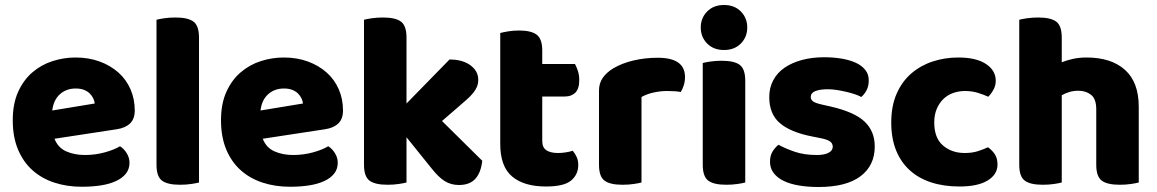

<svg xmlns="http://www.w3.org/2000/svg" viewBox="-20 -731 4628 768"><path d="M198 -176Q212 -140 245 -125.5Q278 -111 319 -111Q361 -111 399 -121.5Q437 -132 460 -146Q476 -136 487 -118Q498 -100 498 -80Q498 -55 484 -37Q470 -19 444.5 -7Q419 5 384 10.5Q349 16 307 16Q248 16 197.5 -0.5Q147 -17 110 -50Q73 -83 52 -133Q31 -183 31 -250Q31 -316 52.5 -363.5Q74 -411 109.5 -441.5Q145 -472 190 -486.5Q235 -501 282 -501Q335 -501 378.5 -485Q422 -469 453.5 -441Q485 -413 502 -374Q519 -335 519 -289Q519 -255 500 -237Q481 -219 447 -214ZM283 -377Q245 -377 219.5 -354Q194 -331 189 -289L359 -317Q358 -327 353 -337.5Q348 -348 339 -357Q330 -366 316 -371.5Q302 -377 283 -377Z M700 8Q650 8 628 -8.5Q606 -25 606 -72V-652Q617 -655 637.5 -658Q658 -661 682 -661Q732 -661 754 -644.5Q776 -628 776 -581V-1Q765 2 744.5 5Q724 8 700 8Z M1031 -176Q1045 -140 1078 -125.5Q1111 -111 1152 -111Q1194 -111 1232 -121.5Q1270 -132 1293 -146Q1309 -136 1320 -118Q1331 -100 1331 -80Q1331 -55 1317 -37Q1303 -19 1277.5 -7Q1252 5 1217 10.5Q1182 16 1140 16Q1081 16 1030.5 -0.5Q980 -17 943 -50Q906 -83 885 -133Q864 -183 864 -250Q864 -316 885.5 -363.5Q907 -411 942.5 -441.5Q978 -472 1023 -486.5Q1068 -501 1115 -501Q1168 -501 1211.5 -485Q1255 -469 1286.5 -441Q1318 -413 1335 -374Q1352 -335 1352 -289Q1352 -255 1333 -237Q1314 -219 1280 -214ZM1116 -377Q1078 -377 1052.5 -354Q1027 -331 1022 -289L1192 -317Q1191 -327 1186 -337.5Q1181 -348 1172 -357Q1163 -366 1149 -371.5Q1135 -377 1116 -377Z M1606 -1Q1595 2 1574.5 5Q1554 8 1530 8Q1480 8 1458 -8.5Q1436 -25 1436 -72V-652Q1447 -655 1467.5 -658Q1488 -661 1512 -661Q1562 -661 1584 -644.5Q1606 -628 1606 -581V-317L1778 -493Q1830 -493 1861.5 -470Q1893 -447 1893 -412Q1893 -397 1888 -384.5Q1883 -372 1872.5 -359Q1862 -346 1845.5 -331.5Q1829 -317 1807 -298L1748 -247L1909 -88Q1904 -41 1881.5 -16Q1859 9 1816 9Q1784 9 1759 -6.5Q1734 -22 1705 -59L1606 -182V-1Z M2164 15Q2076 15 2028.5 -25Q1981 -65 1981 -155V-599Q1992 -602 2012.5 -605.5Q2033 -609 2056 -609Q2105 -609 2127 -592Q2149 -575 2149 -529V-475H2280Q2286 -464 2291.5 -447.5Q2297 -431 2297 -411Q2297 -376 2281.5 -360.5Q2266 -345 2240 -345H2149V-167Q2149 -141 2165.5 -130Q2182 -119 2212 -119Q2227 -119 2243 -121.5Q2259 -124 2271 -128Q2280 -117 2286.5 -103.5Q2293 -90 2293 -71Q2293 -33 2264.5 -9Q2236 15 2164 15Z M2546 -1Q2535 2 2514.5 5Q2494 8 2470 8Q2420 8 2398 -8.5Q2376 -25 2376 -72V-369Q2376 -398 2391 -419.5Q2406 -441 2432 -457Q2467 -478 2513.5 -489Q2560 -500 2611 -500Q2720 -500 2720 -423Q2720 -405 2715 -389.5Q2710 -374 2703 -363Q2684 -367 2648 -367Q2622 -367 2594.5 -361Q2567 -355 2546 -343Z M2791 -479Q2802 -482 2822.5 -485Q2843 -488 2867 -488Q2917 -488 2939 -471.5Q2961 -455 2961 -408V-1Q2950 2 2929.5 5Q2909 8 2885 8Q2835 8 2813 -8.5Q2791 -25 2791 -72ZM2783 -621Q2783 -659 2808.5 -685Q2834 -711 2876 -711Q2918 -711 2943.5 -685Q2969 -659 2969 -621Q2969 -583 2943.5 -557Q2918 -531 2876 -531Q2834 -531 2808.5 -557Q2783 -583 2783 -621Z M3479 -145Q3479 -69 3422 -26Q3365 17 3254 17Q3212 17 3176 11Q3140 5 3114.5 -7.5Q3089 -20 3074.5 -39Q3060 -58 3060 -84Q3060 -108 3070 -124.5Q3080 -141 3094 -152Q3123 -136 3160.5 -123.5Q3198 -111 3247 -111Q3278 -111 3294.5 -120Q3311 -129 3311 -144Q3311 -158 3299 -166Q3287 -174 3259 -179L3229 -185Q3142 -202 3099.5 -238.5Q3057 -275 3057 -343Q3057 -380 3073 -410Q3089 -440 3118 -460Q3147 -480 3187.5 -491Q3228 -502 3277 -502Q3314 -502 3346.5 -496.5Q3379 -491 3403 -480Q3427 -469 3441 -451.5Q3455 -434 3455 -410Q3455 -387 3446.5 -370.5Q3438 -354 3425 -343Q3417 -348 3401 -353.5Q3385 -359 3366 -363.5Q3347 -368 3327.5 -371Q3308 -374 3292 -374Q3259 -374 3241 -366.5Q3223 -359 3223 -343Q3223 -332 3233 -325Q3243 -318 3271 -312L3302 -305Q3398 -283 3438.5 -244.5Q3479 -206 3479 -145Z M3840 -367Q3815 -367 3792.5 -359Q3770 -351 3753.5 -335Q3737 -319 3727 -295.5Q3717 -272 3717 -241Q3717 -179 3752 -149Q3787 -119 3839 -119Q3869 -119 3892 -126.5Q3915 -134 3932 -142Q3951 -128 3960.5 -112Q3970 -96 3970 -73Q3970 -33 3930.5 -9Q3891 15 3818 15Q3755 15 3704.5 -1.5Q3654 -18 3618.5 -50.5Q3583 -83 3564 -130.5Q3545 -178 3545 -241Q3545 -307 3566.5 -356Q3588 -405 3625 -437Q3662 -469 3710.5 -485Q3759 -501 3813 -501Q3885 -501 3924 -475Q3963 -449 3963 -408Q3963 -389 3954 -372.5Q3945 -356 3933 -344Q3916 -352 3892 -359.5Q3868 -367 3840 -367Z M4535 -1Q4524 2 4503.5 5Q4483 8 4459 8Q4409 8 4387 -8.5Q4365 -25 4365 -72V-294Q4365 -335 4344.5 -351.5Q4324 -368 4294 -368Q4274 -368 4257.5 -363Q4241 -358 4227 -350V-1Q4216 2 4195.5 5Q4175 8 4151 8Q4101 8 4079 -8.5Q4057 -25 4057 -72V-652Q4068 -655 4088.5 -658Q4109 -661 4133 -661Q4183 -661 4205 -644.5Q4227 -628 4227 -581V-482Q4247 -490 4272 -495.5Q4297 -501 4326 -501Q4425 -501 4480 -451.5Q4535 -402 4535 -304V-1Z"/></svg>

Font: Baloo Bhai 2 ExtraBold
Style: Regular
Weight: 800
Designer: Supriya Tembe, Noopur Datye and Ek Type
Foundry: Ek Type
Version: Version 1.640;PS 1.000;hotconv 16.6.51;makeotf.lib2.5.65220;